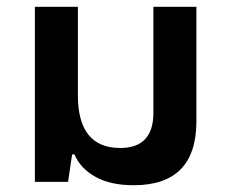

<svg xmlns="http://www.w3.org/2000/svg" viewBox="-20 -537 674 567"><path d="M375 10Q560 10 560 -179V-517H433V-204Q433 -100 335 -100Q210 -100 210 -256V-517H83V0H181L193 -81H200Q217 -40 261.5 -15Q306 10 375 10Z"/></svg>

Font: Noto Sans Thai UI Semi
Style: Regular
Weight: 600
Designer: Monotype Design Team
Foundry: Monotype Imaging Inc.
Version: Version 1.901